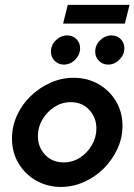

<svg xmlns="http://www.w3.org/2000/svg" viewBox="-20 -744 544 777"><path d="M226.4 12.5Q172.2 12.5 127.1 -12.8Q81.9 -38.2 55.2 -82.6Q28.5 -127.1 28.5 -183.3Q28.5 -231.9 48.3 -276Q68.1 -320.1 103.5 -354.5Q138.9 -388.9 183.7 -409Q228.5 -429.2 277.8 -429.2Q334 -429.2 378.8 -403.5Q423.6 -377.8 449.7 -333.7Q475.7 -289.6 475.7 -234.7Q475.7 -186.1 455.2 -141.7Q434.7 -97.2 400 -62.5Q365.3 -27.8 320.1 -7.6Q275 12.5 226.4 12.5ZM237.5 -86.8Q273.6 -86.8 303.5 -105.9Q333.3 -125 351.7 -156.6Q370.1 -188.2 370.1 -223.6Q370.1 -268.1 341.3 -299.3Q312.5 -330.6 266 -330.6Q230.6 -330.6 200.3 -311.1Q170.1 -291.7 151.7 -260.4Q133.3 -229.2 133.3 -193.8Q133.3 -148.6 162.5 -117.7Q191.7 -86.8 237.5 -86.8ZM238.2 -482.6Q216.7 -482.6 201.4 -497.6Q186.1 -512.5 186.1 -534.7Q186.1 -561.8 206.2 -581.2Q226.4 -600.7 252.1 -600.7Q274.3 -600.7 289.2 -585.8Q304.2 -570.8 304.2 -548.6Q304.2 -522.9 284.4 -502.8Q264.6 -482.6 238.2 -482.6ZM417.4 -482.6Q395.8 -482.6 380.6 -497.6Q365.3 -512.5 365.3 -534.7Q365.3 -561.8 385.4 -581.2Q405.6 -600.7 431.2 -600.7Q453.5 -600.7 468.4 -585.8Q483.3 -570.8 483.3 -548.6Q483.3 -522.9 463.5 -502.8Q443.8 -482.6 417.4 -482.6ZM235.4 -648.6 254.2 -724.3H504.2L485.4 -648.6Z"/></svg>

Font: Afacad SemiBold
Style: Italic
Weight: 600
Italic angle: -14°
Designer: Kristian Moeller
Foundry: Dicotype
Version: Version 1.000